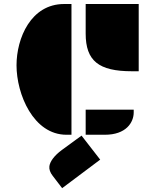

<svg xmlns="http://www.w3.org/2000/svg" viewBox="-20 -685 789 976"><path d="M415.5 -514.2C415.5 -375.5 481.9 -322.8 650.4 -322.8H685.1V-664.6H415.5ZM317.9 0H343.3V-664.6H305.7C137.2 -664.6 64 -491.2 64 -353C64 -206.5 149.4 0 317.9 0ZM415.5 0H513.2C620.6 0 659.7 -62 659.7 -113.8V-127.4H415.5ZM231 160.2C229 175.3 234.9 192.4 248 209L295.9 271.5L489.3 126.5L394.5 4.4L294.9 77.1C254.9 106.4 233.9 136.7 231 160.2Z"/></svg>

Font: Plaster
Style: Regular
Weight: 400
Designer: Eben Sorkin
Foundry: Eben Sorkin
Version: Version 1.007